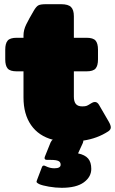

<svg xmlns="http://www.w3.org/2000/svg" viewBox="-20 -660 548 915"><path d="M508 -53Q508 -42 496 -34Q444 0 377 10V13L375 21L352 71Q385 78 400 95.5Q415 113 415 145Q415 183 379.5 209Q344 235 274 235Q245 235 213 229.5Q181 224 166 217Q157 212 155 209Q153 206 156 199L180 136Q183 129 189 129Q192 129 198 132Q218 142 239 142Q269 142 269 125Q269 112 258 107Q247 102 222 102H204Q196 102 193.5 97.5Q191 93 194 86L221 19Q226 8 232 6Q164 -12 128 -64Q92 -116 92 -195V-320H60Q28 -320 16.5 -333.5Q5 -347 5 -377V-423Q5 -453 16.5 -466.5Q28 -480 60 -480H92V-491Q92 -517 105 -543.5Q118 -570 141 -609Q152 -628 162 -634Q172 -640 199 -640H271Q305 -640 318.5 -626.5Q332 -613 332 -583V-480H392Q424 -480 435.5 -466.5Q447 -453 447 -423V-377Q447 -347 435.5 -333.5Q424 -320 392 -320H332V-199Q332 -176 341.5 -164.5Q351 -153 372 -153Q387 -153 394 -156Q401 -159 415 -168Q424 -174 432 -174Q444 -174 452 -160L499 -79Q508 -63 508 -53Z"/></svg>

Font: Mitr
Style: Bold
Weight: 700
Designer: Thanarat Vachiruckul
Foundry: Cadson Demak
Version: Version 1.003